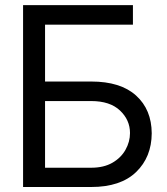

<svg xmlns="http://www.w3.org/2000/svg" viewBox="-20 -748 668 768"><path d="M72.3 0V-727.5H511.7V-649.4H160.2V-421.9H344.7Q462.4 -421.9 524.4 -365.7Q586.4 -309.6 586.9 -214.8Q586.4 -119.6 524.4 -59.8Q462.4 0 344.7 0ZM160.2 -77.1H344.7Q395 -77.1 429.4 -96.9Q463.9 -116.7 481.9 -148.7Q500 -180.7 500 -215.8Q500 -268.1 460 -305.9Q419.9 -343.8 344.7 -343.8H160.2Z"/></svg>

Font: Inter Display
Style: Regular
Weight: 400
Designer: Rasmus Andersson
Foundry: rsms
Version: Version 4.000;git-37864ae